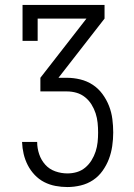

<svg xmlns="http://www.w3.org/2000/svg" viewBox="-20 -755 540 775"><path d="M252 0Q228 0 204 -4.5Q180 -9 158.5 -20Q137 -31 120 -49Q103 -67 92 -88.5Q81 -110 75.5 -133.5Q70 -157 69 -182H130Q130 -157 138 -133Q146 -109 162.5 -90.5Q179 -72 203 -63.5Q227 -55 252 -55Q272 -55 290.5 -60.5Q309 -66 324 -78.5Q339 -91 349.5 -108Q360 -125 366 -143.5Q372 -162 374 -181Q376 -200 376 -220Q376 -240 374 -259.5Q372 -279 366 -297.5Q360 -316 349.5 -333Q339 -350 323.5 -362.5Q308 -375 289 -380.5Q270 -386 250 -386H143V-441L329 -680H132V-590H71V-735H402V-680L216 -441H250Q277 -441 304 -434.5Q331 -428 354 -413Q377 -398 393.5 -375.5Q410 -353 420 -327.5Q430 -302 433.5 -274.5Q437 -247 437 -220Q437 -193 433 -165.5Q429 -138 419.5 -113Q410 -88 394 -65.5Q378 -43 355.5 -28Q333 -13 306 -6.5Q279 0 252 0Z"/></svg>

Font: Iosevka Slab Light
Style: Regular
Weight: 300
Monospace: yes
Designer: Belleve Invis
Foundry: Belleve Invis
Version: Version 11.1.0; ttfautohint (v1.8.3)